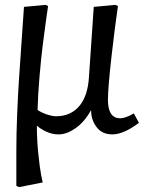

<svg xmlns="http://www.w3.org/2000/svg" viewBox="-20 -536 599 786"><path d="M439.9 14.2Q397.9 14.2 375.5 -15.6Q353 -45.4 353 -84H352.1Q325.2 -36.1 289.1 -11Q252.9 14.2 220.2 14.2Q193.4 14.2 169.4 2.9Q145.5 -8.3 131.8 -21H130.9Q130.9 34.2 136.7 92Q142.6 149.9 148.4 180.7L154.8 210.9L58.1 230L46.9 225.1V79.1Q46.9 11.2 50.3 -69.8Q53.7 -150.9 57.4 -207Q61 -263.2 68.1 -362.3Q75.2 -461.4 78.1 -507.8L166 -516.1L176.8 -511.2Q176.3 -509.3 168.9 -456.5Q161.6 -403.8 155 -351.6Q148.4 -299.3 141.8 -223.1Q135.3 -147 133.8 -85.9Q147.5 -76.2 170.2 -68.1Q192.9 -60.1 210 -60.1Q268.6 -60.1 304 -101.1Q339.4 -142.1 344.2 -221.2L363.8 -507.8L452.1 -516.1L462.9 -511.2Q450.7 -430.7 436.3 -303.2Q421.9 -175.8 421.9 -127Q421.9 -51.8 472.2 -51.8Q494.1 -51.8 527.8 -71.8L548.8 -33.2Q485.8 14.2 439.9 14.2Z"/></svg>

Font: Literata Book
Style: Italic
Weight: 400
Italic angle: -3°
Designer: Latin by Veronika Burian and Jose Scaglione. Greek by Irene Vlachou. Cyrillic by Vera Evstafieva
Foundry: TypeTogether
Version: Version 1.003;PS 001.003;hotconv 1.0.88;makeotf.lib2.5.64775